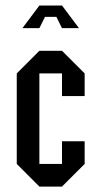

<svg xmlns="http://www.w3.org/2000/svg" viewBox="-20 -687 373 707"><path d="M208.3 -83.3V-166.7H291.7V-83.3L208.3 0H125L41.7 -83.3V-416.7L125 -500H208.3L291.7 -416.7V-333.3H208.3V-416.7H125V-83.3ZM208.3 -666.7 270.8 -583.3H208.3L187.5 -625H145.8L125 -583.3H62.5L125 -666.7Z"/></svg>

Font: Yulong
Style: Regular
Weight: 400
Designer: GGBotNet
Foundry: f0n7.com
Version: 1.00